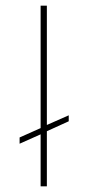

<svg xmlns="http://www.w3.org/2000/svg" viewBox="-20 -656 311 676"><path d="M123 0V-183L49 -150V-172L123 -205V-636H145V-216L222 -250V-229L145 -194V0Z"/></svg>

Font: Alumni Sans SC Thin
Style: Regular
Weight: 100
Designer: Robert E. Leuschke
Foundry: Robert E. Leuschke
Version: Version 1.018